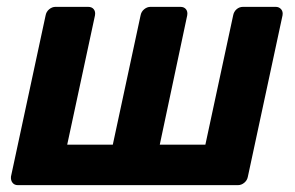

<svg xmlns="http://www.w3.org/2000/svg" viewBox="-20 -540 859 560"><path d="M32 0Q22 0 16.5 -7Q11 -14 12 -25L113 -495Q115 -506 123.5 -513Q132 -520 142 -520H237Q248 -520 253.5 -513Q259 -506 257 -495L176 -118H309L390 -495Q392 -506 400.5 -513Q409 -520 419 -520H506Q517 -520 522.5 -513Q528 -506 526 -495L446 -118H579L660 -495Q662 -506 670 -513Q678 -520 689 -520H784Q794 -520 800 -513Q806 -506 804 -495L703 -25Q701 -14 692.5 -7Q684 0 674 0Z"/></svg>

Font: Rubik Light SemiBold
Style: Italic
Weight: 600
Italic angle: -12°
Version: Version 2.104